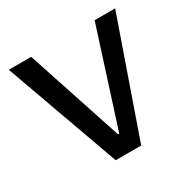

<svg xmlns="http://www.w3.org/2000/svg" viewBox="-117 -595 698 705"><g transform="rotate(-30 231.5 -242.0)"><path d="M457 -484H370L240 -78H235L101 -484H6L180 0H288Z"/></g></svg>

Font: Gamestation Text
Style: Bold
Weight: 400
Designer: Jonas Hecksher
Foundry: Jonas Hecksher, Playtypeª, e-types AS
Version: Version 1.003